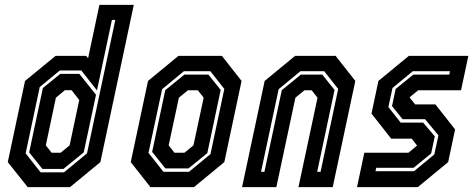

<svg xmlns="http://www.w3.org/2000/svg" viewBox="-20 -770 1947 790"><path d="M268 0H94L12 -103L83 -437L208.5 -540H334.5L342.5 -530.5L389 -750H530.5L393 -103ZM243.5 -61 338 -139 454.5 -688H440.5L379 -398L314.5 -480H226L143.5 -412L85.5 -139L147 -61ZM241 -75H154.5L100 -143L156.5 -408L228 -466H306.5L375 -380L324.5 -143ZM229.5 -141.5 266.5 -172 306 -358.5 274.5 -399H247L210 -368L168.5 -172L192.5 -141.5Z M599 0 518 -103 589 -437 714 -540H893L974 -437L903 -103L778 0ZM652.5 -63H757.5L846 -136L903 -404L845.5 -477H736.5L647 -403L591 -141ZM660.5 -77 606 -145 660 -399 738.5 -463H837.5L888 -400L833 -140L755.5 -77ZM698 -141.5H739L776 -172L818 -368L794 -398.5H753L716 -368L674 -172Z M976 0 1069 -437 1194 -540H1361L1442 -437L1349 0H1208L1286.5 -368L1262.5 -398.5H1232.5L1195.5 -368L1117 0ZM1054 -63H1068L1139.5 -399L1218 -463H1306L1356.5 -400L1285 -63H1299L1371.5 -404L1314 -477H1216L1126.5 -403Z M1449 0 1479 -141.5H1660.5L1696 -171L1674 -199.5H1589.5L1508.5 -302.5L1537 -437L1662 -540H1907L1877 -398.5H1700.5L1665 -369.5L1688 -340.5H1771.5L1852.5 -237.5L1824 -103L1699 0ZM1525 -65.5H1683.5L1767 -134.5L1784 -213L1729 -279.5H1636.5L1593 -333.5L1608 -404L1680.5 -463H1828.5L1831.5 -477H1678.5L1595 -408L1578 -329.5L1628.5 -265.5H1721L1769 -209L1754 -138.5L1681.5 -79.5H1528Z"/></svg>

Font: Tourney Condensed Regular
Style: Bold Italic
Weight: 700
Width: 3
Italic angle: -12°
Designer: Tyler Finck
Foundry: Etcetera Type Co
Version: Version 1.010; ttfautohint (v1.8.3)